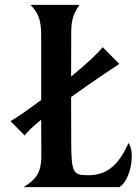

<svg xmlns="http://www.w3.org/2000/svg" viewBox="-20 -767 574 787"><path d="M105 -747.1C137.7 -713.4 148.9 -685.1 148.9 -618.2V-357.4C94.2 -316.4 45.9 -282.7 22.9 -270.5L81.5 -211.4C88.9 -224.6 114.3 -248 148.9 -276.4C148.9 -193.4 149.4 -127.4 149.4 -127.4C149.4 -51.3 120.6 -27.8 76.7 0H469.2C513.2 -24.4 536.6 -140.1 506.8 -180.7C471.7 -104 429.2 -48.8 341.8 -48.8C280.3 -48.8 272.5 -57.1 272 -182.1C271.5 -252.9 271.5 -307.6 271.5 -369.1C354 -428.7 439 -485.8 469.2 -504.9L400.9 -573.7C379.9 -546.4 329.6 -501 271.5 -453.1C271.5 -540 272 -614.3 272 -629.4C272 -676.3 276.4 -704.6 305.7 -747.1Z"/></svg>

Font: Amarante
Style: Regular
Weight: 400
Designer: Karolina Lach
Foundry: Sorkin Type Co.
Version: Version 1.001